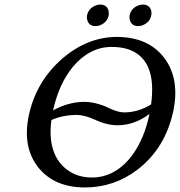

<svg xmlns="http://www.w3.org/2000/svg" viewBox="-20 -822 798 852"><path d="M555.2 -753.9Q561.5 -784.2 592.3 -797.4Q603.5 -801.8 613.3 -801.8Q642.6 -801.8 650.9 -775.4Q653.3 -764.6 651.4 -753.9Q645 -723.6 614.3 -710.4Q603 -706.1 593.3 -706.1Q564 -706.1 556.2 -732.9Q553.2 -743.2 555.2 -753.9ZM366.2 -753.9Q372.6 -784.2 403.3 -797.4Q414.6 -801.8 424.3 -801.8Q453.6 -801.8 461.4 -775.4Q463.9 -764.6 462.4 -753.9Q456.1 -723.6 425.3 -710.4Q414.1 -706.1 404.3 -706.1Q375 -706.1 367.2 -732.9Q364.3 -743.2 366.2 -753.9ZM749 -329.1Q713.9 -164.6 590.3 -69.3Q486.3 9.8 356.9 9.8Q222.7 9.8 151.4 -77.1Q78.1 -168 107.9 -310.1Q140.1 -460.4 255.9 -561.5Q367.7 -657.7 498 -658.2Q637.7 -658.2 709 -564.9Q778.8 -472.2 749 -329.1ZM650.4 -358.4Q678.7 -564.9 542 -605.5Q511.7 -613.8 475.6 -613.8Q378.4 -613.8 304.2 -526.4Q242.2 -452.1 215.3 -332Q281.2 -368.7 351.6 -370.1Q405.8 -370.1 463.9 -342.3Q504.4 -322.8 532.7 -323.2Q593.3 -323.7 650.4 -358.4ZM643.1 -316.4Q577.1 -266.6 502.4 -266.1Q454.1 -266.1 400.9 -291Q356 -311.5 321.3 -312Q255.4 -311.5 208 -289.1Q189 -141.6 272 -73.2Q319.8 -34.7 386.2 -34.2Q496.1 -34.2 571.3 -139.6Q620.1 -209.5 642.1 -310.1Q642.1 -311 642.6 -313Q643.1 -315.9 643.1 -316.4Z"/></svg>

Font: Linux Biolinum Capitals O
Style: Italic Samll Caps
Weight: 400
Italic angle: -12°
Designer: Philipp H. Poll
Foundry: Philipp H. Poll
Version: Version 0.6.2